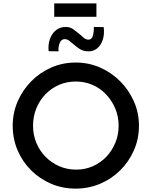

<svg xmlns="http://www.w3.org/2000/svg" viewBox="-20 -1105 895 1133"><path d="M55 -363Q55 -439 84 -506Q113 -573 164 -625Q215 -677 282.5 -706.5Q350 -736 427 -736Q503 -736 570.5 -706.5Q638 -677 689.5 -625Q741 -573 770.5 -506Q800 -439 800 -363Q800 -286 770.5 -218.5Q741 -151 689.5 -100Q638 -49 570.5 -20.5Q503 8 427 8Q349 8 282 -20.5Q215 -49 164 -99.5Q113 -150 84 -217.5Q55 -285 55 -363ZM175 -363Q175 -309 194.5 -262Q214 -215 249 -179.5Q284 -144 330 -124Q376 -104 430 -104Q482 -104 527.5 -124Q573 -144 607 -179.5Q641 -215 660.5 -262Q680 -309 680 -363Q680 -418 660 -465Q640 -512 606 -548Q572 -584 526 -604Q480 -624 427 -624Q374 -624 328 -604Q282 -584 247.5 -548Q213 -512 194 -464.5Q175 -417 175 -363ZM504 -802Q471 -802 449.5 -816.5Q428 -831 410 -847Q398 -857 387 -865.5Q376 -874 362 -874Q349 -874 340.5 -864.5Q332 -855 328 -839Q324 -823 325 -802L267 -803Q263 -842 274.5 -874.5Q286 -907 310 -926.5Q334 -946 368 -946Q394 -946 413 -932Q432 -918 449 -904Q463 -891 475.5 -881Q488 -871 502 -871Q521 -871 527.5 -892.5Q534 -914 534 -946L592 -945Q597 -903 586.5 -870.5Q576 -838 554 -820Q532 -802 504 -802ZM300 -1085H549V-1006H300Z"/></svg>

Font: Josefin Sans Thin SemiBold
Style: Regular
Weight: 600
Version: Version 2.000